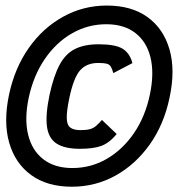

<svg xmlns="http://www.w3.org/2000/svg" viewBox="-20 -710 657 709"><path d="M245 -20.5Q154.5 -20.5 95.2 -63.5Q36 -106.5 14 -183Q-8 -259.5 13.5 -361Q34.5 -459.5 86.5 -533.2Q138.5 -607 213 -648.2Q287.5 -689.5 374.5 -689.5Q465.5 -689.5 524.8 -646.8Q584 -604 606 -527.2Q628 -450.5 606 -349Q585.5 -250.5 533.2 -176.8Q481 -103 406.8 -61.8Q332.5 -20.5 245 -20.5ZM275 -160.5Q219.5 -160.5 189.5 -179.5Q159.5 -198.5 153.5 -242.2Q147.5 -286 163 -360Q178.5 -431 200.5 -471.5Q222.5 -512 257.2 -529.2Q292 -546.5 344 -546.5Q405 -546.5 432 -530.5Q459 -514.5 469 -477L398.5 -440Q394 -456.5 388.8 -464.5Q383.5 -472.5 373.2 -475Q363 -477.5 342.5 -477.5Q300.5 -477.5 276.2 -450.8Q252 -424 236 -348Q226 -300 226.5 -274.2Q227 -248.5 239.5 -239Q252 -229.5 276.5 -229.5Q298 -229.5 311 -232.8Q324 -236 334 -244.5Q344 -253 356.5 -267L411 -215Q384 -182.5 354.8 -171.5Q325.5 -160.5 275 -160.5ZM247 -89.5Q316 -89.5 374.5 -123.5Q433 -157.5 474.8 -218.5Q516.5 -279.5 533.5 -361Q550 -439.5 535.8 -497.8Q521.5 -556 479.8 -588.2Q438 -620.5 372.5 -620.5Q304.5 -620.5 245.8 -586.8Q187 -553 145.2 -491.8Q103.5 -430.5 86 -349Q69.5 -270.5 84 -212Q98.5 -153.5 140.5 -121.5Q182.5 -89.5 247 -89.5Z"/></svg>

Font: Victor Mono Thin
Style: Italic
Weight: 100
Italic angle: -12°
Monospace: yes
Designer: Rune Bjørnerås
Version: Version 1.561;gftools[0.9.30]